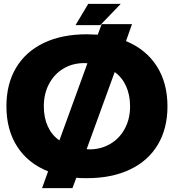

<svg xmlns="http://www.w3.org/2000/svg" viewBox="-20 -902 893 986"><path d="M372 11 352 64H196L227 -22Q124 -63 68.5 -149Q13 -235 13 -356Q13 -471 62.5 -554Q112 -637 205 -681.5Q298 -726 426 -726Q446 -726 482 -724L502 -778H658L627 -691Q729 -649 784.5 -563Q840 -477 840 -356Q840 -242 790.5 -159Q741 -76 647.5 -31.5Q554 13 426 13Q390 13 372 11ZM285 -181 429 -577 413 -578Q353 -578 306 -550Q259 -522 232 -471.5Q205 -421 205 -356Q205 -298 225.5 -253Q246 -208 285 -181ZM440 -135Q498 -135 545.5 -162.5Q593 -190 620.5 -240.5Q648 -291 648 -356Q648 -414 627.5 -459.5Q607 -505 569 -532L425 -136ZM433 -882H600L495 -773H368Z"/></svg>

Font: Non Bureau Extended
Style: Bold
Weight: 700
Width: 7
Designer: Jona Saucedo
Foundry: Non Foundry
Version: Version 1.000; ttfautohint (v1.8.4)